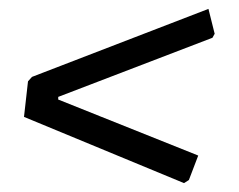

<svg xmlns="http://www.w3.org/2000/svg" viewBox="-20 -486 537 432"><path d="M449 -466 463 -410 458 -401 111 -268V-262L426 -136L405 -81L394 -74L34 -223L43 -303L52 -313Z"/></svg>

Font: Alegreya Sans Medium
Style: Italic
Weight: 500
Italic angle: -7°
Designer: Juan Pablo del Peral
Foundry: Huerta Tipografica
Version: Version 2.007